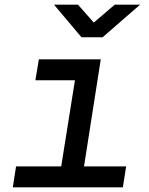

<svg xmlns="http://www.w3.org/2000/svg" viewBox="-20 -805 640 825"><path d="M35 0 49 -90H243L302 -460H132L147 -550H413L341 -90H522L508 0ZM330 -645 212 -785H315L383 -708L473 -785H582L421 -645Z"/></svg>

Font: JetBrains Mono NL Medium
Style: Italic
Weight: 500
Italic angle: -9°
Monospace: yes
Designer: Philipp Nurullin, Konstantin Bulenkov
Foundry: JetBrains
Version: Version 2.305; ttfautohint (v1.8.4.7-5d5b)